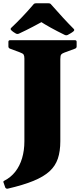

<svg xmlns="http://www.w3.org/2000/svg" viewBox="-24 -998 499 1165"><path d="M-2 111Q-7 102 3 98Q42 78 69 43.5Q96 9 110 -38Q124 -85 124 -141H342Q342 -80 327 -35.5Q312 9 276.5 41.5Q241 74 179 99.5Q117 125 22 147Q13 148 8 140ZM124 -141V-754H342V-141ZM27 -744Q27 -754 37 -754H431Q441 -754 441 -744V-716Q441 -707 432 -703L367 -679Q353 -674 347.5 -667.5Q342 -661 342 -639V-553H124V-643Q124 -659 119.5 -666.5Q115 -674 95 -681L36 -703Q27 -707 27 -716ZM44 -815Q37 -822 44 -829Q75 -858 109.5 -894Q144 -930 178 -970Q183 -978 194 -978H271Q282 -978 287 -970Q322 -930 357.5 -891.5Q393 -853 423 -823Q430 -816 423 -809Q415 -802 405.5 -796.5Q396 -791 387 -786Q378 -782 369 -786Q320 -810 283 -830.5Q246 -851 214 -872H243Q212 -855 174 -835Q136 -815 91 -794Q82 -790 73 -794Q66 -798 58.5 -803Q51 -808 44 -815Z"/></svg>

Font: Hahmlet Black
Style: Regular
Weight: 900
Version: Version 1.002